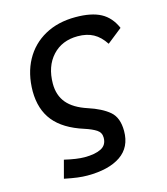

<svg xmlns="http://www.w3.org/2000/svg" viewBox="-113 -614 812 936"><g transform="rotate(-15 293.0 -146.5)"><path d="M212.4 233.9Q189.5 233.9 162.8 230.5Q136.2 227.1 97.2 219.2L121.1 129.4Q184.1 144 222.2 144Q275.9 144 306.2 128.4Q336.4 112.8 336.4 75.7Q336.4 49.8 315.2 35.9Q293.9 22 256.3 9.8Q156.2 -22 108.6 -80.8Q61 -139.6 60.5 -231.4Q61 -320.8 97.4 -387.5Q133.8 -454.1 200 -490.7Q266.1 -527.3 355 -527.3Q435.1 -527.3 482.4 -502Q529.8 -476.6 554.2 -419.9L478.5 -359.9Q453.1 -398.9 420.4 -416.7Q387.7 -434.6 341.3 -434.6Q261.7 -434.6 213.6 -382.1Q165.5 -329.6 165 -242.2Q165 -183.1 197.5 -144.3Q230 -105.5 298.8 -83Q366.2 -61 403.6 -29.3Q440.9 2.4 440.9 69.8Q440.9 151.9 380.6 192.9Q320.3 233.9 212.4 233.9Z"/></g></svg>

Font: Cascadia Mono
Style: Italic
Weight: 400
Italic angle: -10°
Monospace: yes
Designer: Aaron Bell
Foundry: Saja Typeworks
Version: Version 2404.023; ttfautohint (v1.8.4)